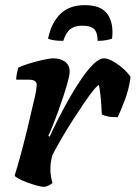

<svg xmlns="http://www.w3.org/2000/svg" viewBox="-20 -727 528 747"><path d="M153 0Q142 0 123.5 -5Q105 -10 86 -17Q67 -24 53 -31.5Q39 -39 37 -44Q47 -75 60 -123Q73 -171 86 -224Q99 -277 109 -322Q116 -349 119.5 -369Q123 -389 123 -397Q123 -417 92 -417H43Q43 -429 46 -442.5Q49 -456 51 -464Q65 -471 92.5 -479.5Q120 -488 147 -494Q174 -500 187 -500Q215 -500 233 -487Q251 -474 251 -448Q251 -436 244 -410Q237 -384 226.5 -352Q216 -320 204.5 -288.5Q193 -257 183 -232.5Q173 -208 168 -199L173 -195Q189 -230 210 -271Q231 -312 254 -352Q277 -392 300.5 -425.5Q324 -459 345.5 -479.5Q367 -500 385 -500Q398 -500 415 -491Q432 -482 448 -469.5Q464 -457 475 -444.5Q486 -432 488 -426Q481 -378 466 -338.5Q451 -299 438 -271Q412 -271 397 -274.5Q382 -278 376 -282Q375 -316 371.5 -350Q368 -384 365 -396Q360 -396 344 -376.5Q328 -357 307 -326Q286 -295 262.5 -258.5Q239 -222 218.5 -186.5Q198 -151 184 -124Q176 -96 176 -69Q176 -44 184 -15Q170 -3 153 0ZM226 -568Q200 -568 186 -571Q172 -574 167 -577Q180 -639 215 -673Q250 -707 310 -707Q374 -707 398.5 -671.5Q423 -636 416 -577Q410 -574 394.5 -571Q379 -568 360 -568Q359 -604 344.5 -615.5Q330 -627 301 -627Q272 -627 255 -615Q238 -603 226 -568Z"/></svg>

Font: Texturina ExtraBold
Style: Italic
Weight: 800
Italic angle: -11°
Designer: Guillermo Torres Carreño
Foundry: Omnibus-Type
Version: Version 1.002; ttfautohint (v1.8.3)